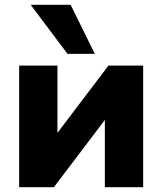

<svg xmlns="http://www.w3.org/2000/svg" viewBox="-20 -782 678 802"><path d="M60 0V-508H220V-227L433 -508H578V0H418V-281L205 0ZM262 -557 108 -762H275L376 -557Z"/></svg>

Font: Mulish Black
Style: Regular
Weight: 900
Designer: Vernon Adams
Foundry: Vernon Adams
Version: Version 3.603; ttfautohint (v1.8.3)